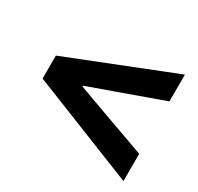

<svg xmlns="http://www.w3.org/2000/svg" viewBox="-104 -678 718 695"><g transform="rotate(30 254.5 -330.5)"><path d="M485 -108 46 -283V-379L485 -553V-441L315 -380L186 -334V-330L315 -283L485 -222Z"/></g></svg>

Font: TypoPRO Source Sans Pro
Style: Bold Italic
Weight: 700
Italic angle: -11°
Designer: Paul D. Hunt
Foundry: Adobe Systems Incorporated
Version: Version 1.075;PS 2.000;hotconv 1.0.86;makeotf.lib2.5.63406